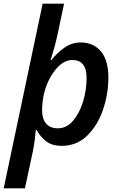

<svg xmlns="http://www.w3.org/2000/svg" viewBox="-47 -780 654 1040"><path d="M-27 240H88L131 40Q142 -16 147 -76H151Q170 -41 202 -15.5Q234 10 287 10Q369 10 425.5 -45.5Q482 -101 511 -186Q540 -271 540 -360Q540 -455 499 -502.5Q458 -550 390 -550Q344 -550 304.5 -523.5Q265 -497 231 -454H227Q236 -482 246.5 -519.5Q257 -557 265 -595L300 -760H184ZM267 -85Q223 -85 202 -111.5Q181 -138 181 -182Q181 -204 183.5 -225.5Q186 -247 190 -267Q208 -345 251.5 -400Q295 -455 345 -455Q422 -455 422 -358Q422 -291 402.5 -228.5Q383 -166 348.5 -125.5Q314 -85 267 -85Z"/></svg>

Font: Noto Sans UI Medium
Style: Italic
Weight: 500
Italic angle: -12°
Designer: Monotype Design Team
Foundry: Monotype Imaging Inc.
Version: Version 1.901